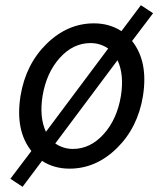

<svg xmlns="http://www.w3.org/2000/svg" viewBox="-20 -640 640 740"><path d="M20 49 101 -58Q38 -137 59 -270Q79 -392 159.5 -471Q240 -550 342 -550Q402 -550 448 -520L523 -620L570 -589L489 -482Q552 -403 531 -270Q511 -148 430.5 -69Q350 10 248 10Q188 10 142 -20L67 80ZM144 -270Q131 -188 157 -132L397 -453Q366 -474 329 -474Q262 -474 210.5 -417Q159 -360 144 -270ZM261 -66Q328 -66 379.5 -123Q431 -180 446 -270Q459 -352 433 -408L193 -87Q224 -66 261 -66Z"/></svg>

Font: CommitMono
Style: Italic
Weight: 400
Monospace: yes
Designer: Eigil Nikolajsen
Foundry: Eigil Nikolajsen
Version: Version 1.143